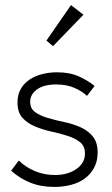

<svg xmlns="http://www.w3.org/2000/svg" viewBox="-20 -727 443 757"><path d="M194 10Q141 10 99 -7Q57 -24 24 -54L54 -94Q81 -68 117.5 -52.5Q154 -37 197 -37Q247 -37 281 -60.5Q315 -84 315 -122Q315 -151 295.5 -166.5Q276 -182 246 -191.5Q216 -201 182 -208.5Q148 -216 118 -228.5Q88 -241 68.5 -262.5Q49 -284 49 -323Q49 -354 62 -376.5Q75 -399 97 -413.5Q119 -428 147 -435Q175 -442 205 -442Q256 -442 292.5 -425Q329 -408 353 -388L323 -349Q303 -368 272.5 -381Q242 -394 201 -394Q153 -394 126 -374.5Q99 -355 99 -326Q99 -299 118.5 -285Q138 -271 168 -262Q198 -253 232 -246Q266 -239 296 -226Q326 -213 345.5 -189.5Q365 -166 365 -126Q365 -93 352 -67.5Q339 -42 316 -24.5Q293 -7 261.5 1.5Q230 10 194 10ZM309 -669 189 -545 163 -567 260 -707Z"/></svg>

Font: Tilda Sans Light
Style: Regular
Weight: 300
Designer: ParaType Ltd
Foundry: ParaType Ltd
Version: Version 1.009